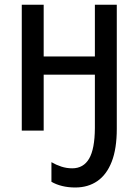

<svg xmlns="http://www.w3.org/2000/svg" viewBox="-20 -559 589 822"><path d="M480 -538.6V-7.3Q480 77.6 458.3 133.3Q436.5 189 396.7 216.3Q356.9 243.7 302.2 243.7Q272 243.7 246.1 237.3Q220.2 231 200.2 219.2V135.3Q220.2 147 242.7 154.3Q265.1 161.6 289.1 161.6Q337.4 161.6 361.6 120.1Q385.7 78.6 386.2 -10.7V-239.3H167V0H73.2V-538.6H167V-317.4H386.2V-538.6Z"/></svg>

Font: Open Sans SemiCondensed Medium
Style: Regular
Weight: 500
Width: 4
Designer: Monotype Design Team
Foundry: Monotype Imaging Inc.
Version: Version 3.000